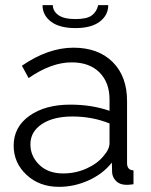

<svg xmlns="http://www.w3.org/2000/svg" viewBox="-20 -715 585 745"><path d="M273 -606Q211 -606 178 -631Q145 -656 145 -695H185Q185 -672 206.5 -656.5Q228 -641 273 -641Q317 -641 336 -655Q355 -669 361 -695H400Q400 -656 367 -631Q334 -606 273 -606ZM33 -150Q33 -222 94 -265.5Q155 -309 253 -309Q336 -309 405 -285V-329Q405 -395 366 -434Q327 -473 258 -473Q179 -473 91 -412L65 -460Q167 -530 265 -530Q361 -530 417 -474.5Q473 -419 473 -323V-82Q473 -55 498 -54V0Q474 3 467 2Q443 1 429.5 -13.5Q416 -28 415 -46L414 -84Q379 -40 323.5 -15Q268 10 209 10Q133 10 83 -36.5Q33 -83 33 -150ZM382 -110Q405 -136 405 -160V-236Q338 -263 261 -263Q187 -263 142.5 -233.5Q98 -204 98 -155Q98 -109 132.5 -75.5Q167 -42 225 -42Q273 -42 315.5 -61Q358 -80 382 -110Z"/></svg>

Font: Raleway-v4020
Style: Regular
Weight: 400
Designer: Matt McInerney, Pablo Impallari, Rodrigo Fuenzalida
Foundry: Matt McInerney, Pablo Impallari, Rodrigo Fuenzalida
Version: Version 4.020;PS 004.020;hotconv 1.0.88;makeotf.lib2.5.64775